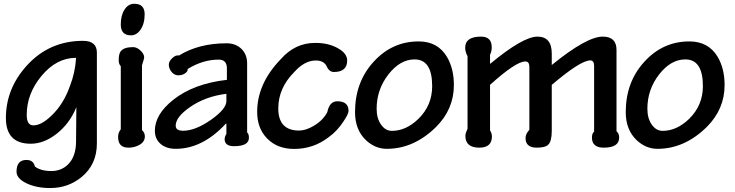

<svg xmlns="http://www.w3.org/2000/svg" viewBox="-20 -768 3835 1002"><path d="M485.6 -19.5Q485.6 90.8 405.1 156.4Q335.4 213.3 242.1 213.3Q169.2 213.3 117.4 188.2Q66.2 163.1 66.2 128.2Q66.2 66.7 117.9 66.7Q154.4 66.7 162.1 101Q192.8 124.6 248.2 124.6Q298.5 124.6 333.3 91.8Q376.9 50.3 376.9 -30.3L378.5 -208.7Q344.1 -123.6 275.4 -69.7Q209.2 -17.9 140.5 -17.9Q10.8 -17.9 10.8 -151.8Q10.8 -304.1 117.9 -423.6Q235.9 -554.9 413.3 -554.9Q485.6 -554.9 485.6 -493.3ZM154.9 -113.8Q196.9 -113.8 250.3 -166.2Q312.3 -225.6 345.1 -319.5Q372.3 -388.7 376.9 -464.6V-466.2Q273.8 -466.2 195.4 -370.3Q119.5 -278.5 119.5 -168.2Q119.5 -113.8 153.8 -113.8Z M681.5 -748.2Q734.9 -748.2 734.9 -693.3Q734.9 -643.6 712.8 -612.3Q692.8 -583.6 663.6 -583.6Q610.3 -583.6 610.3 -640Q610.3 -687.2 629.2 -716.9Q648.7 -748.2 680.5 -748.2ZM732.3 -466.2Q732.3 -463.1 721 -427.2V-88.7Q735.9 -76.4 735.9 -55.9Q735.9 -27.7 706.7 -11.3Q681.5 2.6 649.7 2.6Q596.4 2.6 596.4 -53.3Q596.4 -75.9 610.3 -93.3V-422.6Q599.5 -433.3 599.5 -453.3Q599.5 -486.2 609.7 -500Q626.2 -522.1 674.4 -522.1Q694.9 -522.1 713.8 -503.6Q733.3 -485.1 732.3 -467.2Z M1164.1 -411.3Q1164.1 -456.9 1121.5 -456.9Q1038.5 -456.9 959 -407.7Q962.1 -399 949.2 -387.7Q933.8 -374.9 910.8 -374.9Q889.7 -374.9 874.9 -393.3Q861 -410.8 861 -430.3Q861 -447.7 878.5 -464.1Q896.4 -482.1 914.4 -478.5Q1017.4 -542.1 1162.6 -542.1Q1208.7 -542.1 1238.5 -514.4Q1269.7 -485.1 1269.7 -436.9V-76.4Q1279 -70.3 1279 -48.7Q1279 -5.1 1201.5 -5.1Q1152.3 -5.1 1152.3 -42.1Q1152.3 -53.8 1161.5 -69.7V-123.1H1159Q1037.4 8.7 896.9 8.7Q849.7 8.7 820 -15.4Q788.2 -41.5 788.2 -85.6Q788.2 -170.8 883.6 -246.7Q990.8 -331.8 1164.1 -351.3ZM1161.5 -278.5Q1051.8 -265.1 970.3 -208.2Q896.9 -156.9 896.9 -112.3Q896.9 -85.6 935.4 -85.6Q999.5 -85.6 1081.5 -143.1Q1161.5 -199.5 1161.5 -240.5Z M1626.2 -544.1Q1694.4 -544.1 1743.1 -516.4Q1791.8 -489.7 1791.8 -452.3Q1791.8 -392.3 1722.6 -392.3Q1697.4 -392.3 1684.1 -423.6Q1668.7 -452.3 1628.2 -452.3Q1569.7 -452.3 1515.9 -392.3Q1432.3 -308.7 1432.3 -202.1Q1432.3 -86.7 1541 -86.7Q1575.9 -86.7 1617.4 -111.3Q1665.6 -139.5 1688.2 -183.1Q1699.5 -239.5 1740.5 -239.5Q1799 -239.5 1799 -188.7Q1799 -173.8 1772.3 -133.8Q1740 -84.1 1694.9 -51.8Q1615.9 9.2 1514.9 9.2Q1427.2 9.2 1373.8 -45.6Q1322.1 -98.5 1322.1 -184.1Q1322.1 -331.8 1445.1 -459Q1519.5 -544.1 1624.6 -544.1Z M2165.6 -551.8Q2264.6 -551.8 2312.8 -470.8Q2348.7 -409.7 2348.7 -324.1Q2348.7 -198.5 2255.9 -105.6Q2140 8.7 1998.5 8.7Q1938.5 8.7 1890.3 -35.9Q1832.8 -90.3 1832.8 -182.6Q1832.8 -340.5 1930.8 -446.7Q2027.2 -551.8 2164.6 -551.8ZM2143.1 -457.9Q2068.7 -457.9 2007.7 -380.5Q1945.6 -301 1945.6 -200.5Q1945.6 -149.2 1969.2 -116.9Q1991.8 -85.1 2025.1 -85.1Q2099 -85.1 2163.6 -147.7Q2235.4 -217.9 2235.4 -318.5Q2235.4 -457.9 2144.1 -457.9Z M2537.4 -88.2Q2547.2 -70.8 2547.2 -55.9Q2547.2 2.6 2481.5 2.6Q2408.7 2.6 2408.7 -59Q2408.7 -68.7 2413.3 -80L2420 -95.9V-474.9Q2407.7 -496.9 2407.7 -519Q2407.7 -576.9 2490.3 -576.9Q2546.2 -576.9 2546.2 -521.5Q2546.2 -499 2537.4 -482.6V-434.4Q2709.2 -576.9 2784.6 -576.9Q2859.5 -576.9 2859.5 -488.7V-428.7Q3041.5 -576.9 3125.6 -576.9Q3197.4 -576.9 3197.4 -507.7V-83.1Q3211.3 -70.8 3211.3 -50.3Q3211.3 2.6 3130.8 2.6Q3069.2 2.6 3069.2 -50.3Q3069.2 -71.8 3080.5 -80.5V-424.6Q3080.5 -452.8 3060.5 -452.8Q3009.7 -452.8 2859.5 -325.1V-84.6Q2859.5 -31.3 2841.5 -13.3Q2826.2 2.6 2781.5 2.6Q2722.6 2.6 2722.6 -47.7Q2722.6 -68.2 2742.6 -90.8V-419.5Q2742.6 -447.2 2721.5 -447.2Q2672.3 -447.2 2537.4 -325.1Z M3578.5 -551.8Q3677.4 -551.8 3725.6 -470.8Q3761.5 -409.7 3761.5 -324.1Q3761.5 -198.5 3668.7 -105.6Q3552.8 8.7 3411.3 8.7Q3351.3 8.7 3303.1 -35.9Q3245.6 -90.3 3245.6 -182.6Q3245.6 -340.5 3343.6 -446.7Q3440 -551.8 3577.4 -551.8ZM3555.9 -457.9Q3481.5 -457.9 3420.5 -380.5Q3358.5 -301 3358.5 -200.5Q3358.5 -149.2 3382.1 -116.9Q3404.6 -85.1 3437.9 -85.1Q3511.8 -85.1 3576.4 -147.7Q3648.2 -217.9 3648.2 -318.5Q3648.2 -457.9 3556.9 -457.9Z"/></svg>

Font: Myanmar Handwriting
Style: Regular
Weight: 400
Designer: Khon Soe Zaw Thu
Foundry: PaOh Unicode khonsoezawthu@gmail.com and @hotmail.com
Version: Version 1.30 November 9, 2016